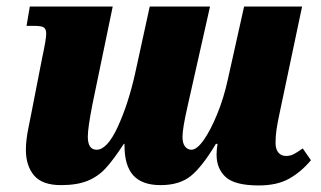

<svg xmlns="http://www.w3.org/2000/svg" viewBox="-20 -556 980 586"><path d="M641 -84Q641 -101 644 -117H639Q597 -47 562.5 -19Q528 9 470 9Q414 9 387 -20.5Q360 -50 360 -112V-117H358Q326 -68 302.5 -42.5Q279 -17 247 -4Q215 9 166 9Q109 9 84 -20.5Q59 -50 59 -99Q59 -128 67 -167Q75 -206 76 -212L109 -381Q121 -436 121 -453Q121 -467 114 -472Q107 -477 85 -477H61L71 -536H324L262 -237Q248 -165 248 -139Q248 -99 275 -99Q307 -99 339 -168Q371 -237 392 -330L437 -536H621L553 -234Q537 -164 537 -139Q537 -118 545 -108.5Q553 -99 564 -99Q581 -99 602 -129Q623 -159 643 -208Q663 -257 675 -312L725 -536H902L833 -209Q827 -181 824 -161Q821 -141 821 -120Q821 -101 829.5 -90.5Q838 -80 853 -80Q866 -80 876.5 -85.5Q887 -91 904 -103L929 -67Q900 -32 863 -11Q826 10 770 10Q697 10 669 -15.5Q641 -41 641 -84Z"/></svg>

Font: Noto Serif NarrowBlack
Style: Italic
Weight: 900
Width: 4
Italic angle: -12°
Designer: Monotype Design Team
Foundry: Monotype Imaging Inc.
Version: Version 1.001